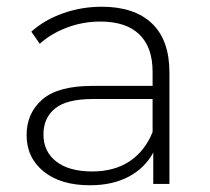

<svg xmlns="http://www.w3.org/2000/svg" viewBox="-20 -546 623 570"><path d="M483 -331V0H435V-93Q410 -47 362 -21.5Q314 4 247 4Q160 4 109.5 -37Q59 -78 59 -145Q59 -210 105.5 -250.5Q152 -291 254 -291H433V-333Q433 -406 393.5 -444Q354 -482 278 -482Q226 -482 178.5 -464Q131 -446 98 -416L73 -452Q112 -487 167 -506.5Q222 -526 282 -526Q379 -526 431 -476.5Q483 -427 483 -331ZM433 -154V-252H255Q178 -252 143.5 -224Q109 -196 109 -147Q109 -96 147 -66.5Q185 -37 254 -37Q319 -37 364.5 -67Q410 -97 433 -154Z"/></svg>

Font: Montserrat Atlas Light
Style: Regular
Weight: 300
Designer: Julieta Ulanovsky
Foundry: Julieta Ulanovsky
Version: Version 7.200